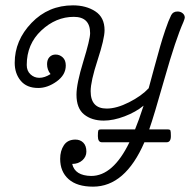

<svg xmlns="http://www.w3.org/2000/svg" viewBox="-20 -679 711 718"><path d="M321 -21Q403 -21 464 -147H361Q346 -147 346 -170Q346 -186 347.5 -190.5Q349 -195 357 -195H485Q498 -226 517 -284Q488 -260 446 -244Q404 -228 368 -228Q323 -228 294.5 -251Q266 -274 266 -325Q266 -366 291.5 -449Q317 -532 317 -555Q317 -616 256 -616Q189 -616 134.5 -565Q80 -514 80 -436Q80 -414 94 -401Q108 -388 127 -388Q147 -388 169 -402Q156 -418 156 -439Q156 -456 165 -465.5Q174 -475 188 -475Q203 -475 214.5 -464.5Q226 -454 226 -434Q226 -399 192 -374.5Q158 -350 123 -350Q80 -350 57.5 -377Q35 -404 35 -444Q35 -528 98 -593.5Q161 -659 253 -659Q302 -659 336.5 -636.5Q371 -614 371 -566Q371 -534 345 -454.5Q319 -375 319 -338Q319 -273 379 -273Q416 -273 462.5 -296.5Q509 -320 536 -349Q542 -372 557 -426.5Q572 -481 579.5 -507.5Q587 -534 598.5 -568Q610 -602 620 -622Q627 -636 644 -636Q655 -636 663 -629.5Q671 -623 671 -613Q671 -610 666 -597Q637 -532 596 -387.5Q555 -243 538 -195H608Q616 -195 617.5 -190.5Q619 -186 619 -170Q619 -147 603 -147H520Q448 19 328 19Q268 19 236.5 -9Q205 -37 205 -85Q205 -115 219 -136Q233 -157 262 -157Q280 -157 291.5 -145.5Q303 -134 303 -112Q303 -93 288 -79.5Q273 -66 250 -66Q260 -22 321 -21Z"/></svg>

Font: Bonbon
Style: Regular
Weight: 400
Designer: Ksenia Erulevich
Foundry: Cyreal (www.cyreal.org)
Version: Version 1.000